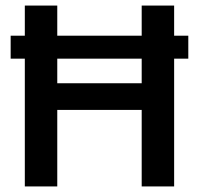

<svg xmlns="http://www.w3.org/2000/svg" viewBox="-20 -670 715 690"><path d="M69.2 0V-459.2H18.3V-541.7H69.2V-650H185.8V-541.7H489.2V-650H605.8V-541.7H656.7V-459.2H605.8V0H489.2V-275H185.8V0ZM185.8 -370.8H489.2V-459.2H185.8Z"/></svg>

Font: Familjen Grotesk GF Medium
Style: Regular
Weight: 500
Designer: Anders Wikstroem, Jonas Baeckman, Matilda Gysing, Kristian Moeller
Foundry: Familjen STHLM AB
Version: Version 2.000; Beta; Release 4; Build 6